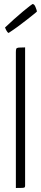

<svg xmlns="http://www.w3.org/2000/svg" viewBox="-20 -936 204 956"><path d="M59 0V-676Q59 -688 61 -693Q63 -698 73 -699Q83 -700 105 -700V-12Q105 -6 103 -3.5Q101 -1 91.5 -0.5Q82 0 59 0ZM23 -772Q20 -772 15.5 -778.5Q11 -785 8 -792Q5 -799 5 -799Q27 -820 50.5 -841Q74 -862 94.5 -879Q115 -896 128 -906Q141 -916 142 -916Q151 -916 157 -900.5Q163 -885 164 -879Q162 -876 148 -865Q134 -854 114 -838Q94 -822 70 -804.5Q46 -787 23 -772Z"/></svg>

Font: Yanone Kaffeesatz Light
Style: Regular
Weight: 300
Designer: Yanone (Cyrillic: Daniel Pouzeot, Huerta Tipografica, and Cyreal)
Foundry: Yanone
Version: Version 2.003